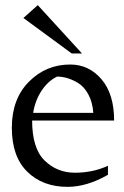

<svg xmlns="http://www.w3.org/2000/svg" viewBox="-20 -715 484 747"><path d="M105 -246Q105 -138 153.5 -90.5Q202 -43 271.5 -43Q341 -43 400 -70V-35Q318 12 243 12Q146 12 86 -47Q26 -106 26 -218Q26 -330 92.5 -397Q159 -464 253 -464Q326 -464 375 -406.5Q424 -349 424 -246ZM202 -417Q167 -400 142 -362.5Q117 -325 109 -276H343Q340 -318 323.5 -348Q307 -378 284 -392Q243 -417 202 -417ZM299 -507H259L71 -645L127 -695Z"/></svg>

Font: Belleza
Style: Regular
Weight: 400
Designer: Eduardo Rodriguez Tunni
Foundry: Eduardo Rodriguez Tunni
Version: Version 1.001